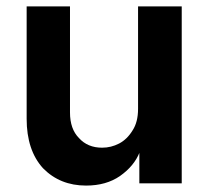

<svg xmlns="http://www.w3.org/2000/svg" viewBox="-20 -568 648 598"><path d="M546 -548V3H414V-94H415Q398 -51 354 -20Q311 10 248 10Q167 10 114 -44Q63 -100 63 -198V-548H198V-218Q198 -166 226 -138Q253 -108 298 -108Q326 -108 351 -121Q376 -134 393 -162Q410 -188 410 -229V-548Z"/></svg>

Font: Sinter Bold
Style: Regular
Weight: 700
Foundry: Adobe & rsms
Version: Version 1.000